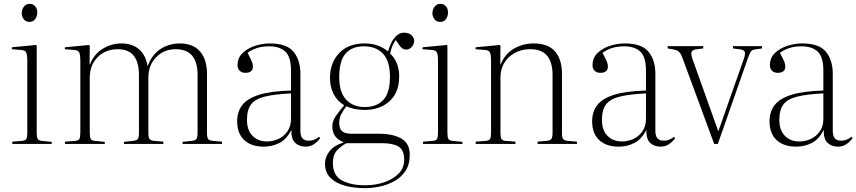

<svg xmlns="http://www.w3.org/2000/svg" viewBox="-20 -749 4456 999"><path d="M133 -635Q115 -635 104 -648.5Q93 -662 93 -680Q93 -700 104.5 -714.5Q116 -729 134 -729Q152 -729 163 -716.5Q174 -704 174 -684Q174 -665 163.5 -650Q153 -635 133 -635ZM44 0V-12L96 -16Q112 -18 117 -26Q122 -34 122 -60V-427Q122 -465 116 -476.5Q110 -488 89 -489L41 -493L42 -503L167 -515L171 -511V-59Q171 -35 176 -26.5Q181 -18 196 -16L249 -11V0Z M318 0V-12L372 -16Q388 -18 393 -26Q398 -34 398 -60V-427Q398 -465 392 -476.5Q386 -488 365 -489L317 -493L318 -503L443 -515L447 -511L446 -414H448Q471 -470 516.5 -496.5Q562 -523 611 -523Q669 -523 704 -492Q739 -461 748 -404Q771 -466 816 -494.5Q861 -523 916 -523Q984 -523 1020.5 -481.5Q1057 -440 1057 -364V-57Q1057 -35 1062.5 -26.5Q1068 -18 1087 -16L1135 -12V0H930V-11L977 -16Q997 -18 1002.5 -26.5Q1008 -35 1008 -58V-359Q1008 -493 894 -493Q834 -493 793 -452Q752 -411 752 -344V-57Q752 -35 757.5 -26.5Q763 -18 782 -16L830 -12V0H625V-11L672 -16Q692 -18 697.5 -26.5Q703 -35 703 -58V-359Q703 -493 593 -493Q530 -493 488.5 -452Q447 -411 447 -344V-59Q447 -35 452 -26.5Q457 -18 472 -16L525 -11V0Z M1352 14Q1288 14 1251 -20Q1214 -54 1214 -118Q1214 -167 1240 -201.5Q1266 -236 1327 -255.5Q1388 -275 1494 -278V-383Q1494 -453 1464.5 -480.5Q1435 -508 1381 -508Q1345 -508 1317 -499Q1289 -490 1268 -474Q1285 -442 1290.5 -428.5Q1296 -415 1296 -403Q1296 -370 1256 -370Q1239 -370 1227.5 -380.5Q1216 -391 1216 -410Q1216 -448 1242 -473Q1268 -498 1306.5 -510.5Q1345 -523 1384 -523Q1472 -523 1507.5 -479.5Q1543 -436 1543 -365V-69Q1543 -41 1554 -29Q1565 -17 1586 -17Q1603 -17 1616.5 -23Q1630 -29 1640 -37L1646 -30Q1631 -10 1612.5 2Q1594 14 1570 14Q1538 14 1516.5 -5Q1495 -24 1496 -73Q1471 -24 1433.5 -5Q1396 14 1352 14ZM1369 -13Q1400 -13 1428.5 -26Q1457 -39 1475.5 -65.5Q1494 -92 1494 -131V-263Q1409 -259 1358.5 -246.5Q1308 -234 1286.5 -206Q1265 -178 1265 -126Q1265 -71 1294 -42Q1323 -13 1369 -13Z M1879 230Q1821 230 1774 217Q1727 204 1699 176Q1671 148 1671 103Q1671 68 1694.5 38Q1718 8 1766 -7V-10Q1736 -22 1722.5 -42.5Q1709 -63 1709 -92Q1709 -117 1725.5 -142.5Q1742 -168 1770 -200V-202Q1736 -222 1716.5 -258.5Q1697 -295 1697 -344Q1697 -422 1744.5 -472.5Q1792 -523 1878 -523Q1915 -523 1945.5 -512Q1976 -501 1999 -481Q2014 -532 2035 -555.5Q2056 -579 2081 -579Q2109 -579 2122 -565Q2135 -551 2135 -537Q2135 -519 2122.5 -505Q2110 -491 2094 -491Q2083 -491 2075 -496Q2067 -501 2057 -515L2039 -541Q2028 -526 2021 -508.5Q2014 -491 2010 -471Q2057 -424 2057 -353Q2057 -267 2006.5 -222Q1956 -177 1877 -177Q1850 -177 1826 -182Q1802 -187 1782 -196Q1771 -182 1758 -159.5Q1745 -137 1745 -109Q1745 -97 1748.5 -84Q1752 -71 1766.5 -62Q1781 -53 1813 -53H1952Q2025 -53 2068.5 -28Q2112 -3 2112 56Q2112 108 2089 141.5Q2066 175 2030 194.5Q1994 214 1954 222Q1914 230 1879 230ZM1878 -192Q1940 -192 1974.5 -229Q2009 -266 2009 -350Q2009 -430 1973.5 -469Q1938 -508 1872 -508Q1812 -508 1778.5 -470.5Q1745 -433 1745 -348Q1745 -269 1781 -230.5Q1817 -192 1878 -192ZM1880 215Q1933 215 1979 199.5Q2025 184 2054 154.5Q2083 125 2083 82Q2083 31 2053.5 13.5Q2024 -4 1968 -4H1783Q1755 10 1733.5 33.5Q1712 57 1712 98Q1712 164 1758.5 189.5Q1805 215 1880 215Z M2270 -635Q2252 -635 2241 -648.5Q2230 -662 2230 -680Q2230 -700 2241.5 -714.5Q2253 -729 2271 -729Q2289 -729 2300 -716.5Q2311 -704 2311 -684Q2311 -665 2300.5 -650Q2290 -635 2270 -635ZM2181 0V-12L2233 -16Q2249 -18 2254 -26Q2259 -34 2259 -60V-427Q2259 -465 2253 -476.5Q2247 -488 2226 -489L2178 -493L2179 -503L2304 -515L2308 -511V-59Q2308 -35 2313 -26.5Q2318 -18 2333 -16L2386 -11V0Z M2455 0V-12L2509 -16Q2525 -18 2530 -26Q2535 -34 2535 -60V-427Q2535 -465 2529 -476.5Q2523 -488 2502 -489L2454 -493L2455 -503L2580 -515L2584 -511L2583 -414H2585Q2608 -470 2655 -496.5Q2702 -523 2757 -523Q2832 -523 2868 -481.5Q2904 -440 2904 -364V-57Q2904 -35 2909.5 -26.5Q2915 -18 2934 -16L2982 -12V0H2777V-12L2824 -16Q2844 -18 2849.5 -27Q2855 -36 2855 -58V-359Q2855 -493 2740 -493Q2673 -493 2628.5 -452Q2584 -411 2584 -344V-59Q2584 -36 2588.5 -27Q2593 -18 2609 -16L2662 -12V0Z M3199 14Q3135 14 3098 -20Q3061 -54 3061 -118Q3061 -167 3087 -201.5Q3113 -236 3174 -255.5Q3235 -275 3341 -278V-383Q3341 -453 3311.5 -480.5Q3282 -508 3228 -508Q3192 -508 3164 -499Q3136 -490 3115 -474Q3132 -442 3137.5 -428.5Q3143 -415 3143 -403Q3143 -370 3103 -370Q3086 -370 3074.5 -380.5Q3063 -391 3063 -410Q3063 -448 3089 -473Q3115 -498 3153.5 -510.5Q3192 -523 3231 -523Q3319 -523 3354.5 -479.5Q3390 -436 3390 -365V-69Q3390 -41 3401 -29Q3412 -17 3433 -17Q3450 -17 3463.5 -23Q3477 -29 3487 -37L3493 -30Q3478 -10 3459.5 2Q3441 14 3417 14Q3385 14 3363.5 -5Q3342 -24 3343 -73Q3318 -24 3280.5 -5Q3243 14 3199 14ZM3216 -13Q3247 -13 3275.5 -26Q3304 -39 3322.5 -65.5Q3341 -92 3341 -131V-263Q3256 -259 3205.5 -246.5Q3155 -234 3133.5 -206Q3112 -178 3112 -126Q3112 -71 3141 -42Q3170 -13 3216 -13Z M3696 0 3533 -442Q3526 -463 3516.5 -475.5Q3507 -488 3483 -492L3454 -497V-509H3639V-497L3600 -492Q3581 -489 3578 -477.5Q3575 -466 3582 -445L3717 -67H3718L3852 -448Q3858 -466 3855.5 -477.5Q3853 -489 3833 -492L3794 -497V-509H3945V-497L3910 -492Q3895 -490 3889 -483.5Q3883 -477 3872 -448L3715 0Z M4122 14Q4058 14 4021 -20Q3984 -54 3984 -118Q3984 -167 4010 -201.5Q4036 -236 4097 -255.5Q4158 -275 4264 -278V-383Q4264 -453 4234.5 -480.5Q4205 -508 4151 -508Q4115 -508 4087 -499Q4059 -490 4038 -474Q4055 -442 4060.5 -428.5Q4066 -415 4066 -403Q4066 -370 4026 -370Q4009 -370 3997.5 -380.5Q3986 -391 3986 -410Q3986 -448 4012 -473Q4038 -498 4076.5 -510.5Q4115 -523 4154 -523Q4242 -523 4277.5 -479.5Q4313 -436 4313 -365V-69Q4313 -41 4324 -29Q4335 -17 4356 -17Q4373 -17 4386.5 -23Q4400 -29 4410 -37L4416 -30Q4401 -10 4382.5 2Q4364 14 4340 14Q4308 14 4286.5 -5Q4265 -24 4266 -73Q4241 -24 4203.5 -5Q4166 14 4122 14ZM4139 -13Q4170 -13 4198.5 -26Q4227 -39 4245.5 -65.5Q4264 -92 4264 -131V-263Q4179 -259 4128.5 -246.5Q4078 -234 4056.5 -206Q4035 -178 4035 -126Q4035 -71 4064 -42Q4093 -13 4139 -13Z"/></svg>

Font: Literata 72pt ExtraLight
Style: Regular
Weight: 200
Designer: Latin by Veronika Burian and Jose Scaglione. Greek by Irene Vlachou. Cyrillic by Vera Evstafieva.
Foundry: TypeTogether
Version: Version 3.002